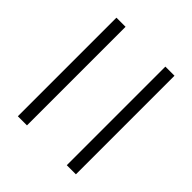

<svg xmlns="http://www.w3.org/2000/svg" viewBox="-44 -613 566 566"><g transform="rotate(-45 239.5 -330.0)"><path d="M34 -413V-451H445V-413ZM34 -209V-247H445V-209Z"/></g></svg>

Font: Toshiba Sans Light
Style: Regular
Weight: 300
Designer: Paul D. Hunt
Foundry: Toshiba Corporation
Version: Version 2.020;PS 2.0;hotconv 1.0.86;makeotf.lib2.5.63406